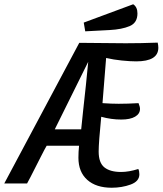

<svg xmlns="http://www.w3.org/2000/svg" viewBox="-36 -861 763 901"><path d="M462 -589 445 -377Q487 -374 521 -374Q563 -374 614 -377Q621 -360 621 -350Q621 -327 598 -313.5Q575 -300 533 -300Q486 -300 439 -313Q427 -191 427 -150Q427 -97 454 -75.5Q481 -54 532 -54Q569 -54 613 -68Q618 -58 618 -43Q618 -10 577 5Q536 20 488 20Q415 20 373.5 -17Q332 -54 332 -121Q332 -149 335 -177H183Q176 -166 153.5 -121.5Q131 -77 107 -30L91 0H-16L336 -660L554 -658Q626 -658 704 -661Q707 -648 707 -637Q707 -573 603 -573Q575 -573 535.5 -577Q496 -581 462 -589ZM354 -341Q368 -464 378 -571Q289 -392 221 -254H345ZM609 -798Q609 -754 572.5 -738.5Q536 -723 478 -720L364 -714L357 -755L589 -841Q609 -828 609 -798Z"/></svg>

Font: Sansita Light Italic
Style: Regular
Weight: 300
Italic angle: -11°
Designer: Pablo Cosgaya
Foundry: Omnibus-Type
Version: Version 1.006